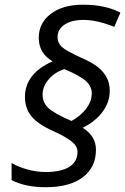

<svg xmlns="http://www.w3.org/2000/svg" viewBox="-20 -784 527 808"><path d="M85 -376Q85 -474.1 201.2 -525.9Q143.1 -560.1 143.1 -625Q143.1 -687 193.6 -725.6Q244.1 -764.2 330.1 -764.2Q422.4 -764.2 486.8 -731L460.9 -670.9Q388.7 -700.2 331.1 -700.2Q281.2 -700.2 251.7 -680.4Q222.2 -660.6 222.2 -627Q222.2 -603 240.7 -586.2Q259.3 -569.3 319.8 -542Q368.7 -520.5 392.6 -501.2Q416.5 -481.9 429.2 -457.5Q441.9 -433.1 441.9 -401.9Q441.9 -354.5 412.1 -314Q382.3 -273.4 328.1 -246.1Q383.8 -211.4 383.8 -153.8Q383.8 -79.6 328.1 -37.8Q272.5 3.9 172.9 3.9Q86.9 3.9 28.8 -25.9V-98.1Q56.2 -81.5 95.5 -70.8Q134.8 -60.1 171.9 -60.1Q236.8 -60.1 271.5 -81.8Q306.2 -103.5 306.2 -145Q306.2 -168.5 281.5 -188.5Q256.8 -208.5 207 -231Q139.6 -260.7 112.3 -294.7Q85 -328.6 85 -376ZM251 -493.2Q210.9 -480.5 185.1 -450.4Q159.2 -420.4 159.2 -386.2Q159.2 -352.1 183.8 -329.1Q208.5 -306.2 280.8 -274.9Q319.8 -296.4 343 -327.1Q366.2 -357.9 366.2 -391.1Q366.2 -420.4 342 -442.6Q317.9 -464.8 251 -493.2Z"/></svg>

Font: CAA NEO Sans
Style: Italic
Weight: 400
Italic angle: -12°
Version: Version 1.10